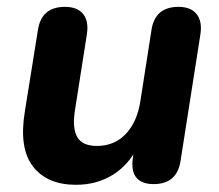

<svg xmlns="http://www.w3.org/2000/svg" viewBox="-20 -518 626 549"><path d="M50.9 -198.4 88.5 -432.7Q98.7 -498.4 165.7 -498.4Q201.2 -498.4 217.6 -478.1Q234.1 -457.7 228.5 -420.4L193.9 -200Q186.5 -150 201.4 -125.3Q216.2 -100.7 257.1 -100.7Q307 -100.7 339.5 -134.8Q371.9 -168.9 381.3 -228.2L413.2 -432.7Q423.5 -498.4 490.3 -498.4Q525.8 -498.4 542.2 -477.7Q558.7 -456.9 553 -419.6L496.3 -58.2Q486.1 8.4 419.3 8.4Q385.2 8.4 370 -9.9Q354.9 -28.3 359.7 -64.6L369.1 -130.8L373.7 -98.3Q347.2 -45.3 301.6 -17.5Q255.9 10.4 197.1 10.4Q114.9 10.4 74.4 -41.9Q33.9 -94.2 50.9 -198.4Z"/></svg>

Font: SN Pro Thin
Style: Italic
Weight: 200
Italic angle: -9°
Designer: Tobias Whetton
Foundry: Supernotes
Version: Version 1.003;Glyphs 3.3 (3324)